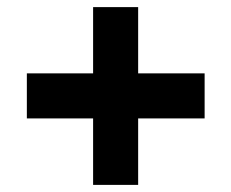

<svg xmlns="http://www.w3.org/2000/svg" viewBox="-20 -556 647 537"><path d="M240.4 -38.9V-536.1H366.4V-38.9ZM55.1 -224.8V-350.8H552.3V-224.8Z"/></svg>

Font: Inter Display V
Style: Regular
Weight: 400
Designer: Rasmus Andersson
Foundry: rsms
Version: Version 3.015;git-src